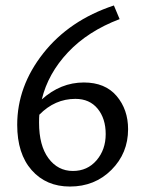

<svg xmlns="http://www.w3.org/2000/svg" viewBox="-20 -678 541 703"><path d="M287 -376Q365 -376 407 -326.5Q449 -277 449 -205Q449 -117 388 -56Q327 5 236 5Q149 5 96 -55Q43 -115 43 -221Q43 -362 138.5 -483Q234 -604 397 -658L418 -608Q302 -564 229 -486.5Q156 -409 133 -314Q202 -376 287 -376ZM247 -52Q300 -52 333.5 -91Q367 -130 367 -187Q367 -244 337.5 -280Q308 -316 256 -316Q181 -316 124 -258Q123 -248 123 -229Q123 -145 157.5 -98.5Q192 -52 247 -52Z"/></svg>

Font: EauTest Medium
Style: Regular
Weight: 500
Designer: Christian Thalmann (Catharsis Fonts)
Version: Version 0.001;PS 000.001;hotconv 1.0.88;makeotf.lib2.5.64775